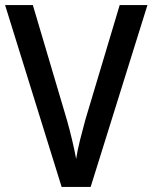

<svg xmlns="http://www.w3.org/2000/svg" viewBox="-20 -734 599 754"><path d="M559 -714 336 0H222L0 -714H109L243 -262Q253 -227 263 -185Q273 -143 279 -110Q284 -143 294.5 -185Q305 -227 315 -263L450 -714Z"/></svg>

Font: Noto Sans Ethiopic SemiCondensed Medium
Style: Regular
Weight: 500
Width: 4
Designer: Monotype Design Team
Foundry: Monotype Imaging Inc.
Version: Version 2.102; ttfautohint (v1.8.4.7-5d5b)